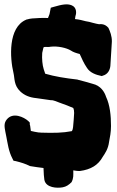

<svg xmlns="http://www.w3.org/2000/svg" viewBox="-20 -790 547 896"><path d="M5 -175 9 -155C16 -120 20 -84 38 -50L43 -40L54 -38C78 -32 98 -26 120 -15C141 -11 161 -9 183 -6C184 19 185 38 187 49C194 87 247 89 273 84C289 81 301 73 314 60C324 40 322 28 322 5C331 6 336 8 349 8H353C404 1 438 -19 460 -59C470 -74 485 -95 489 -128C493 -149 498 -173 498 -202C498 -251 493 -300 475 -338C468 -360 451 -390 412 -399C390 -406 365 -412 343 -418L341 -419H339C286 -425 235 -433 191 -446C189 -451 187 -459 184 -467C178 -486 175 -515 177 -543C180 -553 181 -565 184 -570C187 -571 191 -571 195 -571C201 -571 207 -570 216 -572C249 -576 290 -567 311 -554C321 -547 336 -542 352 -538C362 -516 371 -495 386 -473C400 -451 426 -441 455 -435L460 -437C483 -443 493 -463 495 -482C497 -521 500 -557 502 -595C503 -621 493 -645 486 -660C468 -681 449 -677 442 -677C433 -678 428 -680 411 -684C402 -687 392 -689 380 -691C365 -695 350 -699 330 -701L332 -715C337 -727 339 -755 315 -765C294 -774 269 -769 231 -758L217 -754L211 -724C211 -723 207 -715 204 -706C192 -706 176 -707 165 -706L132 -704H131C123 -703 114 -702 105 -699H103L102 -698C17 -662 26 -520 43 -449C49 -425 44 -392 75 -363C93 -346 117 -335 150 -332C166 -330 187 -327 206 -324C212 -323 218 -322 226 -322C231 -321 244 -317 260 -310H261L263 -309C283 -302 302 -295 322 -286C323 -283 324 -280 325 -276C325 -269 326 -267 326 -263C325 -242 323 -218 321 -197C320 -191 319 -185 318 -183C317 -182 316 -180 315 -178C274 -170 233 -169 172 -171C168 -171 167 -172 159 -172C147 -174 135 -176 124 -179C124 -181 123 -184 123 -186L121 -201V-202C120 -205 120 -206 119 -209V-218L111 -226C92 -243 41 -268 12 -233C-3 -215 1 -197 5 -175Z"/></svg>

Font: Vapor
Style: Blk
Weight: 900
Foundry: Cannot Into Space Fonts
Version: Version 0.179